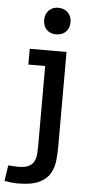

<svg xmlns="http://www.w3.org/2000/svg" viewBox="-104 -690 435 957"><g transform="rotate(5 113.5 -211.0)"><path d="M208 33Q208 66 204.5 101.5Q201 137 184.5 167Q168 197 130 215.5Q92 234 22 234Q5 234 -13.5 231.5Q-32 229 -44 227L-32 148Q-21 149 -7 150Q7 151 18 151Q53 151 71.5 141Q90 131 97.5 114.5Q105 98 106.5 79.5Q108 61 108 43V-361H24V-440H208ZM148 -656Q178 -656 196.5 -637.5Q215 -619 215 -589Q215 -559 196.5 -541Q178 -523 148 -523Q119 -523 101 -541Q83 -559 83 -589Q83 -619 101 -637.5Q119 -656 148 -656Z"/></g></svg>

Font: Podkova SemiBold
Style: Regular
Weight: 600
Designer: Ilya Yudin
Foundry: Cyreal (www.cyreal.org)
Version: Version 2.103